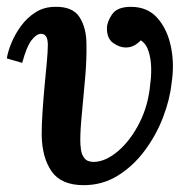

<svg xmlns="http://www.w3.org/2000/svg" viewBox="-21 -531 565 562"><path d="M362 -511Q411 -511 440 -478Q469 -445 479.5 -393.5Q490 -342 481 -286Q476 -239 456 -187Q436 -135 402.5 -90Q369 -45 324 -17Q279 11 224 11Q158 11 130 -29.5Q102 -70 101 -136Q101 -167 103.5 -204.5Q106 -242 109.5 -279.5Q113 -317 116 -348.5Q119 -380 119 -400Q119 -432 99 -432Q86 -432 71.5 -413.5Q57 -395 44 -347L-1 -360Q2 -380 12.5 -405.5Q23 -431 40.5 -455Q58 -479 83 -495Q108 -511 141 -511Q192 -512 212 -480.5Q232 -449 232 -402Q233 -360 228.5 -306Q224 -252 219 -202Q214 -152 214 -120Q214 -108 216 -93Q218 -78 226.5 -67.5Q235 -57 254 -57Q289 -58 325.5 -89.5Q362 -121 388 -173Q414 -225 419 -288Q422 -307 421.5 -332.5Q421 -358 414 -380.5Q407 -403 391 -413Q383 -404 372 -398Q361 -392 347 -392Q329 -392 310.5 -405Q292 -418 292 -448Q292 -467 307 -489Q322 -511 362 -511Z"/></svg>

Font: Lora SemiBold
Style: Italic
Weight: 600
Italic angle: -3°
Designer: Olga Karpushina, Alexei Vanyashin (Cyrillic)
Foundry: Cyreal
Version: Version 3.011; ttfautohint (v1.8.4.7-5d5b)